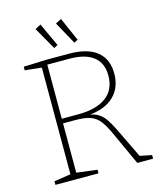

<svg xmlns="http://www.w3.org/2000/svg" viewBox="-129 -986 908 1080"><g transform="rotate(-15 325.0 -446.5)"><path d="M58 0V-21L164 -37L155 -26V-667L164 -656L58 -667V-688L190 -693H322Q430 -693 485 -648.5Q540 -604 540 -519Q540 -438 488.5 -388Q437 -338 336 -330L334 -334Q373 -329 397 -313.5Q421 -298 438 -272.5Q455 -247 473 -210L561 -28L548 -37L627 -21V0H535L443 -201Q422 -246 401.5 -272.5Q381 -299 349.5 -311Q318 -323 262 -323H180L189 -331V-26L180 -37L309 -21V0ZM189 -340 180 -350H285Q390 -350 447.5 -392.5Q505 -435 505 -517Q505 -590 457.5 -627.5Q410 -665 318 -665H180L189 -674ZM251 -745 273 -757 210 -893 177 -875ZM368 -745 390 -756 330 -893 296 -876Z"/></g></svg>

Font: Bitter Thin ExtraLight
Style: Regular
Weight: 250
Version: Version 2.002